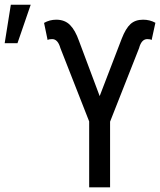

<svg xmlns="http://www.w3.org/2000/svg" viewBox="-144 -801 685 821"><path d="M282.2 -390.1 376.5 -635.7Q393.6 -679.7 414.1 -698.2Q434.6 -716.8 467.8 -716.8Q496.6 -716.8 520.5 -703.6L504.4 -629.9Q499 -633.8 485.8 -633.8Q460.9 -633.8 450.7 -595.2L326.7 -280.8V0H237.3V-281.7L114.3 -595.2Q103.5 -633.8 79.1 -633.8Q64.9 -633.8 59.6 -629.9L44.4 -703.1Q68.4 -716.8 96.7 -716.8Q132.8 -716.8 155.3 -694.3Q177.7 -671.9 193.8 -626ZM-97.7 -780.8H-12.7L-69.3 -616.2H-124Z"/></svg>

Font: Roboto Condensed
Style: Regular
Weight: 400
Designer: Google
Version: Version 2.001047; 2015